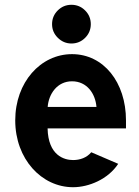

<svg xmlns="http://www.w3.org/2000/svg" viewBox="-20 -760 574 794"><path d="M195.3 -660.2C195.3 -638.2 203.1 -619.6 218.8 -604C234.4 -588.4 253.4 -580.1 275.4 -580.1C297.4 -580.1 316.4 -587.9 332 -603.5C347.7 -619.1 355.5 -638.2 355.5 -660.2C355.5 -682.1 347.7 -701.2 332 -716.8C316.4 -732.4 297.4 -740.2 275.4 -740.2C253.4 -740.2 234.4 -732.4 218.8 -716.8C203.1 -701.2 195.3 -682.1 195.3 -660.2ZM177.2 -317.9C181.2 -371.1 216.3 -423.8 277.8 -423.8C339.8 -423.8 374.5 -372.6 378.9 -317.9ZM282.2 -98.1C245.1 -98.1 179.2 -117.2 176.8 -229H501V-262.2C501 -419.9 408.2 -536.1 277.8 -536.1C147.9 -536.1 43 -419.9 43 -262.2C43 -102.5 151.9 14.2 282.2 14.2C347.2 14.2 426.8 -18.6 468.8 -82.5L357.4 -130.4C338.9 -107.9 311 -98.1 282.2 -98.1Z"/></svg>

Font: Tuffy
Style: Bold
Weight: 700
Designer: Thatcher Ulrich, Karoly Barta, Michael Everson
Version: Version 001.270